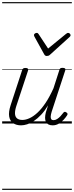

<svg xmlns="http://www.w3.org/2000/svg" viewBox="-20 -1145 686 1780"><path d="M175 17Q131 17 101.5 -3.5Q72 -24 65 -65.5Q58 -107 79 -171L185 -494Q189 -506 195.5 -510.5Q202 -515 216 -515Q232 -515 238 -509Q244 -503 240 -491L132 -164Q118 -122 119 -92.5Q120 -63 137.5 -48Q155 -33 188 -33Q218 -33 253.5 -49Q289 -65 327 -100Q365 -135 402.5 -191Q440 -247 476 -327L530 -495Q534 -508 540 -512Q546 -516 560 -516Q576 -516 582.5 -510.5Q589 -505 585 -493L459 -109Q451 -83 450 -65.5Q449 -48 455.5 -39.5Q462 -31 476 -31Q493 -31 509.5 -41.5Q526 -52 540.5 -67.5Q555 -83 566 -98Q571 -106 578 -108Q585 -110 595 -103Q605 -97 606 -90Q607 -83 602 -76Q590 -57 570.5 -35.5Q551 -14 525 1.5Q499 17 468 17Q444 17 428.5 8.5Q413 0 405.5 -15.5Q398 -31 398 -53Q398 -75 405 -103L426 -169Q395 -117 361.5 -81.5Q328 -46 295 -24Q262 -2 231.5 7.5Q201 17 175 17ZM612 -840Q620 -840 627 -833.5Q634 -827 634 -819Q634 -813 631.5 -809.5Q629 -806 625 -802L445 -639Q437 -631 429.5 -628.5Q422 -626 414 -626Q407 -626 401 -629Q395 -632 390 -641L300 -804Q298 -808 296.5 -812Q295 -816 295 -820Q295 -829 304 -834.5Q313 -840 319 -840Q326 -840 330 -837.5Q334 -835 337 -830L426 -695L591 -830Q598 -835 602 -837.5Q606 -840 612 -840ZM0 605H646V615H0ZM0 -20H646V0H0ZM0 -505H646V-500H0ZM0 -1125H646V-1115H0Z"/></svg>

Font: Playwrite CU Guides
Style: Regular
Weight: 400
Designer: Veronika Burian, José Scaglione
Foundry: TypeTogether
Version: Version 1.003